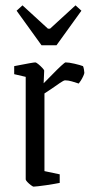

<svg xmlns="http://www.w3.org/2000/svg" viewBox="-20 -688 341 717"><path d="M105 9Q103 9 95.5 3.5Q88 -2 82 -8.5Q76 -15 76 -18V-401L33 -411V-441Q39 -442 56.5 -445.5Q74 -449 91 -452Q108 -455 112 -455Q115 -455 123 -448.5Q131 -442 138 -434.5Q145 -427 145 -424L143 -377Q159 -393 176.5 -411Q194 -429 208 -442Q222 -455 225 -455Q237 -455 258.5 -450Q280 -445 290 -441Q292 -437 293.5 -428.5Q295 -420 295 -416Q295 -413 291 -404Q287 -395 281.5 -386.5Q276 -378 274 -376Q262 -380 248.5 -384Q235 -388 223 -388Q218 -388 203.5 -378Q189 -368 172.5 -356.5Q156 -345 146 -339V-49L203 -37V-5Q198 -4 184 -1.5Q170 1 153 3.5Q136 6 122.5 7.5Q109 9 105 9ZM135 -519 42 -648 64 -668 159 -581H167L262 -668L284 -648L191 -519Z"/></svg>

Font: Grenze Gotisch Light
Style: Regular
Weight: 300
Designer: Renata Polastri
Foundry: Omnibus-Type
Version: Version 1.001